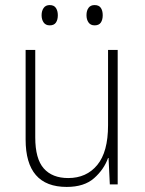

<svg xmlns="http://www.w3.org/2000/svg" viewBox="-20 -727 570 757"><path d="M243 10Q81 10 81 -177V-530H119V-185Q119 -101 152.5 -63Q186 -25 249 -25Q321 -25 363.5 -76.5Q406 -128 406 -233V-530H444V0H413L408 -104H406Q390 -59 351 -24.5Q312 10 243 10ZM353 -627Q337 -627 329 -638.5Q321 -650 321 -667Q321 -685 329 -696Q337 -707 353 -707Q370 -707 377.5 -696Q385 -685 385 -667Q385 -649 377.5 -638Q370 -627 353 -627ZM176 -627Q160 -627 152 -638.5Q144 -650 144 -667Q144 -684 152 -695.5Q160 -707 176 -707Q193 -707 200.5 -695.5Q208 -684 208 -667Q208 -649 200.5 -638Q193 -627 176 -627Z"/></svg>

Font: Noto Sans Mono Condensed ExtraLight
Style: Regular
Weight: 200
Width: 3
Designer: Monotype Design Team
Foundry: Monotype Imaging Inc.
Version: Version 2.014; ttfautohint (v1.8.4.7-5d5b)